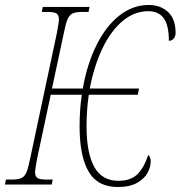

<svg xmlns="http://www.w3.org/2000/svg" viewBox="-43 -742 726 772"><path d="M277 -234Q277 -301 286 -361H161L107 -108Q98 -61 98 -51Q98 -32 108 -26Q118 -20 144 -20H169L165 0H-23L-19 -20H4Q30 -20 43 -26Q56 -32 63.5 -49.5Q71 -67 79 -108L185 -606Q194 -653 194 -663Q194 -682 184 -688Q174 -694 148 -694H125L129 -714H317L313 -694H288Q262 -694 249 -688Q236 -682 228.5 -664.5Q221 -647 213 -606L166 -386H290Q307 -484 345 -560.5Q383 -637 437 -679.5Q491 -722 555 -722Q602 -722 632.5 -694Q663 -666 663 -610Q663 -596 655.5 -587Q648 -578 636 -578Q636 -640 615.5 -668.5Q595 -697 553 -697Q497 -697 449.5 -657Q402 -617 368.5 -546.5Q335 -476 318 -386H516L511 -361H314Q305 -300 305 -234Q305 -127 336 -71Q367 -15 433 -15Q481 -15 508 -40Q535 -65 553 -119Q563 -111 563 -93Q563 -71 550.5 -47.5Q538 -24 508.5 -7Q479 10 431 10Q349 10 313 -52.5Q277 -115 277 -234Z"/></svg>

Font: Noto Serif CondThin
Style: Italic
Weight: 250
Width: 3
Italic angle: -12°
Designer: Monotype Design Team
Foundry: Monotype Imaging Inc.
Version: Version 1.001